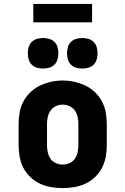

<svg xmlns="http://www.w3.org/2000/svg" viewBox="-20 -952 640 980"><path d="M300 8Q270 8 240.5 3Q211 -2 184 -14.5Q157 -27 135 -48Q113 -69 99.5 -95Q86 -121 80.5 -150.5Q75 -180 75 -210V-320Q75 -350 80.5 -379.5Q86 -409 100 -435Q114 -461 136 -482Q158 -503 185 -515.5Q212 -528 241 -534.5Q270 -541 300 -541Q330 -541 359 -534.5Q388 -528 415 -515.5Q442 -503 464 -482Q486 -461 500 -435Q514 -409 519.5 -379.5Q525 -350 525 -320V-210Q525 -180 519.5 -150.5Q514 -121 500.5 -95Q487 -69 465 -48Q443 -27 416 -14.5Q389 -2 359.5 3Q330 8 300 8ZM300 -112Q318 -112 335 -119.5Q352 -127 362 -141.5Q372 -156 376 -174Q380 -192 380 -210V-320Q380 -338 376 -356Q372 -374 361.5 -388.5Q351 -403 334 -410.5Q317 -418 299 -418Q281 -418 264.5 -410Q248 -402 238 -387.5Q228 -373 224 -355.5Q220 -338 220 -320V-210Q220 -192 224 -174Q228 -156 238 -141.5Q248 -127 265 -119.5Q282 -112 300 -112ZM400 -602Q384 -602 368.5 -606.5Q353 -611 342 -622Q331 -633 326.5 -648.5Q322 -664 322 -680Q322 -696 326.5 -711.5Q331 -727 342 -738Q353 -749 368.5 -753.5Q384 -758 400 -758Q416 -758 431.5 -753.5Q447 -749 458 -738Q469 -727 473.5 -711.5Q478 -696 478 -680Q478 -664 473.5 -648.5Q469 -633 458 -622Q447 -611 431.5 -606.5Q416 -602 400 -602ZM200 -602Q184 -602 168.5 -606.5Q153 -611 142 -622Q131 -633 126.5 -648.5Q122 -664 122 -680Q122 -696 126.5 -711.5Q131 -727 142 -738Q153 -749 168.5 -753.5Q184 -758 200 -758Q216 -758 231.5 -753.5Q247 -749 258 -738Q269 -727 273.5 -711.5Q278 -696 278 -680Q278 -664 273.5 -648.5Q269 -633 258 -622Q247 -611 231.5 -606.5Q216 -602 200 -602ZM450 -838H150V-932H450Z"/></svg>

Font: Iosevka Slab Heavy Extended
Style: Regular
Weight: 900
Width: 7
Monospace: yes
Designer: Belleve Invis
Foundry: Belleve Invis
Version: Version 11.1.0; ttfautohint (v1.8.3)